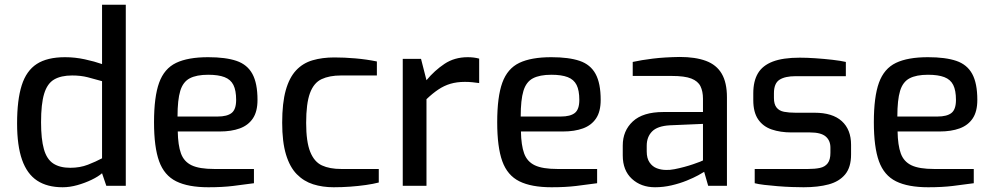

<svg xmlns="http://www.w3.org/2000/svg" viewBox="-20 -783 4190 809"><path d="M244 6Q179 6 136.5 -22Q94 -50 73 -109.5Q52 -169 52 -263Q52 -362 71.5 -423.5Q91 -485 135 -513.5Q179 -542 254 -542Q296 -542 337.5 -533Q379 -524 410 -513V-763H510V0H428L410 -53Q394 -39 366 -25.5Q338 -12 306 -3Q274 6 244 6ZM276 -76Q317 -76 350.5 -89Q384 -102 410 -116V-441Q379 -450 349.5 -457.5Q320 -465 284 -465Q237 -465 208 -448Q179 -431 166 -388Q153 -345 153 -268Q153 -197 165 -154.5Q177 -112 204.5 -94Q232 -76 276 -76Z M858 6Q773 6 722.5 -19Q672 -44 650.5 -103.5Q629 -163 629 -268Q629 -375 650.5 -434.5Q672 -494 722 -518Q772 -542 857 -542Q931 -542 976.5 -526.5Q1022 -511 1043.5 -471.5Q1065 -432 1065 -362Q1065 -313 1045.5 -284Q1026 -255 990.5 -242Q955 -229 906 -229H729Q730 -171 742.5 -136.5Q755 -102 787.5 -86.5Q820 -71 883 -71H1050V-11Q1007 -5 962 0.5Q917 6 858 6ZM728 -292H897Q937 -292 956 -307Q975 -322 975 -362Q975 -402 963.5 -425Q952 -448 926 -458Q900 -468 857 -468Q808 -468 779.5 -453Q751 -438 739.5 -400Q728 -362 728 -292Z M1386 6Q1339 6 1299.5 -6.5Q1260 -19 1230.5 -49Q1201 -79 1185 -132Q1169 -185 1169 -266Q1169 -349 1184 -402.5Q1199 -456 1227.5 -486.5Q1256 -517 1297 -529Q1338 -541 1389 -541Q1431 -541 1477.5 -537Q1524 -533 1568 -524V-465H1417Q1368 -465 1335 -449.5Q1302 -434 1286 -390.5Q1270 -347 1270 -265Q1270 -186 1287 -143.5Q1304 -101 1336.5 -86Q1369 -71 1418 -71H1576V-14Q1553 -8 1521.5 -3.5Q1490 1 1455.5 3.5Q1421 6 1386 6Z M1677 0V-535H1754L1777 -445Q1811 -486 1853 -514Q1895 -542 1951 -542Q1964 -542 1976 -540.5Q1988 -539 1999 -536V-433Q1985 -435 1970 -436.5Q1955 -438 1939 -438Q1905 -438 1878 -430Q1851 -422 1826.5 -405.5Q1802 -389 1777 -365V0Z M2304 6Q2219 6 2168.5 -19Q2118 -44 2096.5 -103.5Q2075 -163 2075 -268Q2075 -375 2096.5 -434.5Q2118 -494 2168 -518Q2218 -542 2303 -542Q2377 -542 2422.5 -526.5Q2468 -511 2489.5 -471.5Q2511 -432 2511 -362Q2511 -313 2491.5 -284Q2472 -255 2436.5 -242Q2401 -229 2352 -229H2175Q2176 -171 2188.5 -136.5Q2201 -102 2233.5 -86.5Q2266 -71 2329 -71H2496V-11Q2453 -5 2408 0.5Q2363 6 2304 6ZM2174 -292H2343Q2383 -292 2402 -307Q2421 -322 2421 -362Q2421 -402 2409.5 -425Q2398 -448 2372 -458Q2346 -468 2303 -468Q2254 -468 2225.5 -453Q2197 -438 2185.5 -400Q2174 -362 2174 -292Z M2740 6Q2681 6 2642.5 -29.5Q2604 -65 2604 -128V-170Q2604 -232 2646.5 -271.5Q2689 -311 2775 -311H2942V-367Q2942 -398 2931.5 -419.5Q2921 -441 2893 -452Q2865 -463 2810 -463H2646V-522Q2682 -530 2730.5 -536Q2779 -542 2844 -543Q2910 -543 2954.5 -526.5Q2999 -510 3021 -472.5Q3043 -435 3043 -373V0H2964L2947 -59Q2941 -55 2922 -44.5Q2903 -34 2873.5 -22Q2844 -10 2809.5 -2Q2775 6 2740 6ZM2786 -67Q2801 -66 2821.5 -70Q2842 -74 2862.5 -79.5Q2883 -85 2900.5 -91Q2918 -97 2929.5 -101.5Q2941 -106 2942 -107V-261L2802 -255Q2750 -252 2727.5 -229Q2705 -206 2705 -169V-145Q2705 -116 2717 -98.5Q2729 -81 2747.5 -74Q2766 -67 2786 -67Z M3366 6Q3345 6 3316 5Q3287 4 3256.5 1.5Q3226 -1 3200.5 -4Q3175 -7 3160 -11V-71H3385Q3414 -71 3435 -75.5Q3456 -80 3467.5 -95Q3479 -110 3479 -139V-161Q3479 -191 3459 -208Q3439 -225 3393 -225H3315Q3268 -225 3231.5 -237.5Q3195 -250 3174.5 -280Q3154 -310 3154 -361V-390Q3154 -441 3173.5 -474Q3193 -507 3236 -523.5Q3279 -540 3350 -540Q3380 -540 3416.5 -537.5Q3453 -535 3488 -531Q3523 -527 3544 -522V-462H3332Q3288 -462 3264.5 -447Q3241 -432 3241 -390V-370Q3241 -344 3252 -330Q3263 -316 3283.5 -312Q3304 -308 3332 -308H3412Q3488 -308 3527 -272.5Q3566 -237 3566 -173V-132Q3566 -78 3541 -48Q3516 -18 3471.5 -6Q3427 6 3366 6Z M3891 6Q3806 6 3755.5 -19Q3705 -44 3683.5 -103.5Q3662 -163 3662 -268Q3662 -375 3683.5 -434.5Q3705 -494 3755 -518Q3805 -542 3890 -542Q3964 -542 4009.5 -526.5Q4055 -511 4076.5 -471.5Q4098 -432 4098 -362Q4098 -313 4078.5 -284Q4059 -255 4023.5 -242Q3988 -229 3939 -229H3762Q3763 -171 3775.5 -136.5Q3788 -102 3820.5 -86.5Q3853 -71 3916 -71H4083V-11Q4040 -5 3995 0.5Q3950 6 3891 6ZM3761 -292H3930Q3970 -292 3989 -307Q4008 -322 4008 -362Q4008 -402 3996.5 -425Q3985 -448 3959 -458Q3933 -468 3890 -468Q3841 -468 3812.5 -453Q3784 -438 3772.5 -400Q3761 -362 3761 -292Z"/></svg>

Font: Exo Thin Medium
Style: Regular
Weight: 500
Version: Version 2.000